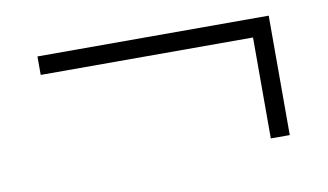

<svg xmlns="http://www.w3.org/2000/svg" viewBox="-40 -482 681 399"><g transform="rotate(-10 300.0 -283.0)"><path d="M504 -157V-370H56V-409H544V-157Z"/></g></svg>

Font: Nunito Sans ExtraLight
Style: Regular
Weight: 200
Designer: Vernon Adams
Foundry: Vernon Adams
Version: Version 3.006; ttfautohint (v1.8.3)